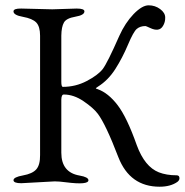

<svg xmlns="http://www.w3.org/2000/svg" viewBox="-20 -685 696 723"><path d="M297.9 -642.1Q297.9 -627.9 263.7 -622.1Q229.5 -616.2 220.7 -600.1Q211.4 -584 210.9 -550.8V-377Q210.9 -357.9 216.8 -357.9Q264.6 -357.9 306.6 -379.9Q348.6 -401.9 366.7 -424.8Q384.3 -447.8 429.2 -549.8Q451.2 -598.6 482.9 -631.8Q515.1 -665 539.6 -665Q564 -665 583 -650.9Q602.1 -636.7 602.1 -619.1Q602.5 -601.6 593.8 -587.4Q579.6 -563 544.4 -580.1Q529.8 -586.9 527.8 -586.9Q507.8 -586.9 495.1 -576.2Q482.4 -565.4 461.9 -516.6Q440.9 -466.8 414.1 -424.8Q387.2 -382.8 349.1 -358.9Q339.4 -353 341.3 -351.6Q343.8 -350.1 348.1 -349.1Q387.7 -335 422.9 -289.1Q458 -243.2 495.1 -138.2Q524.9 -57.1 578.1 -36.1Q606.9 -24.9 645 -24.9Q656.2 -24.9 655.8 -13.2Q655.8 -6.3 647.9 0Q622.1 18.1 581.1 18.1Q469.2 18.1 425.8 -92.8Q377.9 -217.8 348.1 -256.8Q332 -278.3 294.9 -303.7Q257.8 -329.1 220.2 -329.1Q211.4 -329.1 210.9 -310.1V-109.9Q210.9 -35.6 279.8 -23.9Q313 -18.1 313 -6.3Q313 12.2 229 1.5Q203.1 -2 186 -2L60.1 4.9Q31.2 4.9 30.8 -6.3Q30.8 -18.1 66.4 -24.4Q102.1 -30.8 116.7 -47.4Q131.3 -64 130.9 -101.1V-550.8Q130.9 -585 116.7 -600.1Q102.1 -615.2 66.4 -621.6Q30.8 -627.9 30.8 -642.1Q30.8 -653.3 60.1 -652.8L176.8 -649.9L269 -652.8Q297.9 -652.8 297.9 -642.1Z"/></svg>

Font: EBGaramond
Style: Regular
Weight: 400
Version: Version 000.012g